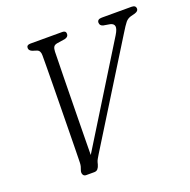

<svg xmlns="http://www.w3.org/2000/svg" viewBox="-125 -821 932 942"><g transform="rotate(-20 341.0 -350.0)"><path d="M480 -682Q480 -700 504 -700H659.5Q681.5 -700 681.5 -681.5Q681.5 -669 662 -663L640.5 -657.5Q623 -652.5 612 -639Q601 -625.5 580 -591L260.5 -76Q253.5 -64.5 248.8 -56.2Q244 -48 242 -40.5L239 -29Q235.5 -16 228.8 -8Q222 0 210 0H167.5Q156 0 151.5 -9.8Q147 -19.5 151.5 -32L157 -48.5Q159 -56 159.5 -66.2Q160 -76.5 160 -87.5Q160.5 -99.5 161 -139.8Q161.5 -180 162.5 -236.8Q163.5 -293.5 164.2 -355.8Q165 -418 165.8 -474.8Q166.5 -531.5 166.8 -572Q167 -612.5 167 -625Q167.5 -650 150.5 -656.5L127 -664Q111 -671 111 -684Q111 -700 131 -700H298Q316.5 -700 316.5 -683.5Q316.5 -668 297.5 -663L255 -656.5Q241.5 -654 236.5 -645.8Q231.5 -637.5 231 -621.5Q231 -612 230.2 -578Q229.5 -544 228.5 -494.5Q227.5 -445 226.8 -387.8Q226 -330.5 225 -273.2Q224 -216 223.5 -166.8Q223 -117.5 222.5 -85L538.5 -596Q555 -623 552.8 -637Q550.5 -651 532 -655.5L497 -661.5Q480 -666.5 480 -682Z"/></g></svg>

Font: Fraunces 144pt SuperSoft Light
Style: Italic
Weight: 300
Italic angle: -16°
Version: Version 1.000;[b76b70a41]